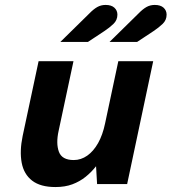

<svg xmlns="http://www.w3.org/2000/svg" viewBox="-20 -743 693 775"><path d="M203.7 12Q143.3 12 109.8 -13.8Q76.3 -39.5 67.5 -86.3Q58.8 -133.1 71.4 -194L135.8 -496H276.6L216.7 -215.2Q205.4 -164.1 217.7 -130.5Q230 -97 277.6 -97Q306.9 -97 332.1 -114.7Q357.3 -132.4 375.9 -165.3Q394.4 -198.2 404.1 -244.5L457.6 -496H598.4L493.2 0H371.9L367.7 -72Q349.4 -48.5 325.6 -29.3Q301.8 -10.2 272.1 0.9Q242.4 12 203.7 12ZM223.6 -573.7 341.2 -689.2Q357.5 -706 372.7 -714.6Q387.8 -723.1 406.1 -723.1Q429.6 -723.1 441.7 -711.9Q453.9 -700.6 453.9 -684Q453.9 -662 438.1 -646.7Q422.3 -631.4 400.6 -617.1L334.9 -573.7ZM422.1 -573.7 539.7 -689.2Q556 -706 571.1 -714.6Q586.3 -723.1 604.5 -723.1Q628 -723.1 640.3 -711.9Q652.5 -700.6 652.5 -684Q652.5 -662 636.6 -646.7Q620.7 -631.4 599.1 -617.1L533.4 -573.7Z"/></svg>

Font: Atkinson Hyperlegible Mono ExtraLight
Style: Italic
Weight: 200
Italic angle: -12°
Monospace: yes
Designer: Elliott Scott, Megan Eiswerth, Linus Boman, Theodore Petrosky, Letters from Sweden
Foundry: Applied Design Works, Letters from Sweden
Version: Version 2.001